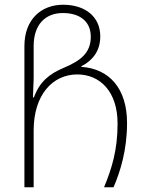

<svg xmlns="http://www.w3.org/2000/svg" viewBox="-20 -790 614 810"><path d="M83 0H122V-240C122 -391 203 -476 306 -476C400 -476 476 -406 476 -269C476 -157 452 -80 419 0H459C487 -65 516 -156 516 -271C516 -417 441 -500 323 -508V-510C377 -539 403 -580 403 -637C403 -719 340 -770 246 -770C155 -770 83 -709 83 -596ZM119 -379C120 -426 122 -437 122 -464V-596C122 -685 170 -735 245 -735C319 -735 363 -698 363 -635C363 -565 318 -533 247 -503C188 -478 147 -445 123 -379Z"/></svg>

Font: Noto Sans Georgian ExtraLight
Style: Regular
Weight: 200
Designer: Monotype Design Team, Akaki Razmadze
Foundry: Google LLC
Version: Version 2.005